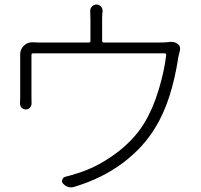

<svg xmlns="http://www.w3.org/2000/svg" viewBox="-20 -811 887 849"><path d="M725.6 -625Q731.4 -626 736.3 -626Q752 -626 763.7 -618.2Q776.4 -610.4 776.4 -596.7Q776.4 -591.8 775.4 -586.9Q771.5 -573.2 768.6 -558.6Q739.3 -365.2 668 -249Q615.2 -160.2 524.9 -91.8Q434.6 -23.4 310.5 14.6Q301.8 17.6 293.9 17.6Q274.4 17.6 258.8 1Q252 -6.8 255.4 -16.6Q258.8 -26.4 268.6 -29.3Q293 -35.2 319.3 -43.9Q405.3 -69.3 487.3 -128.9Q569.3 -188.5 616.2 -263.7Q655.3 -327.1 681.2 -412.6Q707 -498 714.8 -567.4Q714.8 -575.2 708 -575.2H126Q119.1 -575.2 119.1 -567.4V-377.9Q119.1 -367.2 119.6 -355.5Q120.1 -343.8 112.8 -335.4Q105.5 -327.1 94.7 -327.1Q83 -327.1 75.2 -335Q68.4 -343.8 68.4 -353.5L69.3 -378.9V-555.7V-571.3Q69.3 -592.8 85 -608.4Q100.6 -624 121.1 -624Q122.1 -624 123 -624Q138.7 -623 154.3 -623H373Q379.9 -623 379.9 -629.9V-726.6Q379.9 -743.2 378.9 -760.7Q377.9 -772.5 386.2 -781.7Q394.5 -791 406.7 -791Q418.9 -791 426.8 -781.7Q434.6 -772.5 433.6 -760.7Q431.6 -744.1 431.6 -726.6V-629.9Q431.6 -623 439.5 -623H686.5Q709 -623 725.6 -625Z"/></svg>

Font: Gen Jyuu Gothic P Light
Style: Regular
Weight: 200
Designer: [Source Han Sans]
Ryoko NISHIZUKA  (kana & ideographs); Paul D. Hunt (Latin, Greek & Cyrillic); Wenlong ZHANG  (bopomofo
Version: Version 1.002.20150607